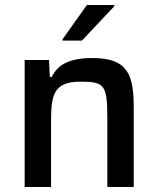

<svg xmlns="http://www.w3.org/2000/svg" viewBox="-20 -751 637 771"><path d="M231 -593V-588H309L439 -726V-731H329ZM79 -510V0H185V-263C185 -369 195 -423 303 -423C399 -423 411 -411 411 -277V0H517V-319C517 -451 494 -518 350 -518C259 -518 211 -491 188 -442H180L177 -510Z"/></svg>

Font: Saira UNSAM Medium
Style: Regular
Weight: 500
Designer: Hector Gatti with collaboration of the Omnibus-Type team
Foundry: Omnibus-Type
Version: Version 0.072;PS 000.072;hotconv 1.0.88;makeotf.lib2.5.64775